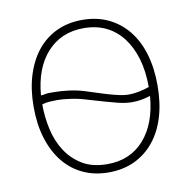

<svg xmlns="http://www.w3.org/2000/svg" viewBox="-67 -609 684 687"><g transform="rotate(-10 275.0 -265.0)"><path d="M275 12Q223 12 181.5 -7.5Q140 -27 111 -63Q82 -99 66 -150Q50 -201 50 -265Q50 -329 66 -380Q82 -431 111 -467Q140 -503 181.5 -522.5Q223 -542 275 -542Q327 -542 368.5 -522.5Q410 -503 439.5 -467Q469 -431 484.5 -380Q500 -329 500 -265Q500 -201 484.5 -150Q469 -99 439.5 -63Q410 -27 368.5 -7.5Q327 12 275 12ZM275 -18Q358 -18 408.5 -75Q459 -132 467 -232Q451 -227 435 -224Q419 -221 402 -221Q391 -221 378 -222.5Q365 -224 347 -228.5Q329 -233 304.5 -240Q280 -247 246 -257Q218 -266 189 -270.5Q160 -275 134 -275Q122 -275 108 -274Q94 -273 82 -269Q82 -223 92 -178Q102 -133 125 -97.5Q148 -62 184.5 -40Q221 -18 275 -18ZM393 -250Q412 -250 431 -254Q450 -258 468 -264V-265Q468 -322 454.5 -367.5Q441 -413 416 -445.5Q391 -478 355.5 -495Q320 -512 275 -512Q193 -512 142 -456Q91 -400 83 -301Q86 -302 89.5 -302Q93 -302 96 -303Q104 -305 112.5 -305Q121 -305 131 -305Q157 -305 186.5 -301Q216 -297 241 -289Q275 -278 299 -270.5Q323 -263 340.5 -258.5Q358 -254 370 -252Q382 -250 393 -250Z"/></g></svg>

Font: Geist Thin
Style: Regular
Weight: 400
Designer: Basement.studio, Andrés Briganti, Mateo Zaragoza
Foundry: Basement.studio, Vercel, Andrés Briganti, Guido Ferreyra, Mateo Zaragoza
Version: Version 1.401